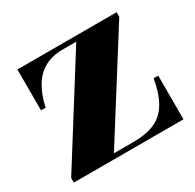

<svg xmlns="http://www.w3.org/2000/svg" viewBox="-109 -580 712 700"><g transform="rotate(-30 247.0 -230.0)"><path d="M14 0V-19.5L278.5 -440.5H220.5Q178 -440.5 146.2 -423.5Q114.5 -406.5 93.5 -372.5Q72.5 -338.5 61.5 -288H42V-460H459.5V-440.5L194 -19.5H275Q315 -19.5 345.2 -27.8Q375.5 -36 397.2 -55Q419 -74 433.5 -105.8Q448 -137.5 456 -184H475.5V0Z"/></g></svg>

Font: Bodoni Moda 11pt ExtraBold
Style: Regular
Weight: 800
Designer: Owen Earl
Foundry: indestructible type
Version: Version 2.004